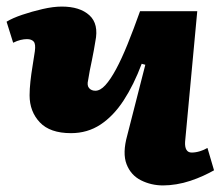

<svg xmlns="http://www.w3.org/2000/svg" viewBox="-22 -550 676 584"><path d="M-2 -484Q16 -495 45.5 -505Q75 -515 107.5 -522.5Q140 -530 166 -530Q221 -530 250 -503.5Q279 -477 268 -424Q266 -412 263.5 -397.5Q261 -383 257.5 -366.5Q254 -350 251 -335Q248 -320 246 -306Q242 -290 249 -282Q256 -274 268 -274Q283 -274 298.5 -291Q314 -308 331 -339.5Q348 -371 366 -415.5Q384 -460 404 -516H578L541 -119Q540 -103 545 -94.5Q550 -86 561 -86Q573 -86 586 -90Q599 -94 609 -100L629 -32Q615 -24 596.5 -15.5Q578 -7 557 0Q536 7 514.5 10.5Q493 14 474 14Q438 14 407 -1.5Q376 -17 363 -50.5Q350 -84 365 -138L420 -353L409 -356Q385 -292 354 -244.5Q323 -197 283.5 -171Q244 -145 194 -145Q130 -145 99 -178Q68 -211 68 -260Q68 -279 70.5 -302Q73 -325 77 -349Q81 -373 84 -394Q87 -416 80.5 -423.5Q74 -431 60 -431Q51 -431 40.5 -428.5Q30 -426 18 -420Z"/></svg>

Font: Literata 18pt ExtraBold
Style: Italic
Weight: 800
Italic angle: -2°
Designer: Latin by Veronika Burian and Jose Scaglione. Greek by Irene Vlachou. Cyrillic by Vera Evstafieva
Foundry: TypeTogether
Version: Version 3.103;gftools[0.9.29]